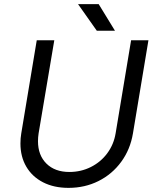

<svg xmlns="http://www.w3.org/2000/svg" viewBox="-20 -895 748 930"><path d="M79 -200Q79 -226 83 -249L158 -700H243L167 -249Q164 -230 164 -211Q164 -143 205 -102.5Q246 -62 316 -62Q372 -62 420 -86Q468 -110 499.5 -152.5Q531 -195 540 -249L615 -700H699L624 -249Q611 -171 567 -111Q523 -51 457 -18Q391 15 312 15Q241 15 188.5 -12Q136 -39 107.5 -87.5Q79 -136 79 -200ZM358 -875H458L537 -746H449Z"/></svg>

Font: Oak Sans
Style: Italic
Weight: 400
Italic angle: -9.49998°
Foundry: Erik Kennedy, Walven
Version: Version 1.000